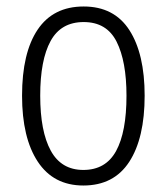

<svg xmlns="http://www.w3.org/2000/svg" viewBox="-20 -562 514 592"><path d="M426 -267Q426 -136 378.5 -63Q331 10 237 10Q145 10 96.5 -63.5Q48 -137 48 -267Q48 -399 96 -470.5Q144 -542 238 -542Q332 -542 379 -469Q426 -396 426 -267ZM104 -267Q104 -157 136.5 -97.5Q169 -38 237 -38Q306 -38 338 -96.5Q370 -155 370 -267Q370 -373 339.5 -433.5Q309 -494 238 -494Q168 -494 136 -435.5Q104 -377 104 -267Z"/></svg>

Font: Noto Sans Sinhala Condensed Light
Style: Regular
Weight: 300
Width: 3
Designer: Jelle Bosma - Monotype Design Team
Foundry: Monotype Imaging Inc.
Version: Version 2.006; ttfautohint (v1.8.4.7-5d5b)